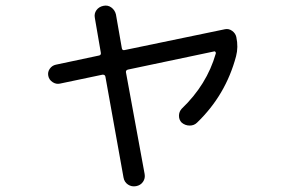

<svg xmlns="http://www.w3.org/2000/svg" viewBox="-20 -628 1040 693"><path d="M196.3 -326.2Q182.6 -323.2 169.9 -331.5Q157.2 -339.8 154.3 -354Q151.4 -368.2 159.7 -379.9Q168 -391.6 181.6 -394.5L337.9 -427.7Q345.7 -429.7 343.8 -438.5L322.3 -563.5Q319.3 -579.1 328.1 -591.3Q336.9 -603.5 353 -606.9Q369.1 -610.4 381.8 -601.1Q394.5 -591.8 398.4 -576.2L419.9 -453.1Q421.9 -445.3 429.7 -447.3L792 -522.5Q805.7 -525.4 817.9 -516.6Q830.1 -507.8 833 -494.1Q840.8 -458 832 -424.8Q794.9 -285.2 691.4 -185.5Q680.7 -174.8 664.6 -174.8Q648.4 -174.8 635.7 -185.5Q626 -195.3 626 -210Q626 -224.6 635.7 -235.4Q726.6 -322.3 758.8 -434.6Q759.8 -437.5 757.8 -440.4Q755.9 -443.4 752.9 -442.4L442.4 -377Q433.6 -375 434.6 -367.2L502 0Q504.9 15.6 496.1 28.3Q487.3 41 471.2 43.9Q455.1 46.9 441.9 38.1Q428.7 29.3 425.8 12.7L360.4 -351.6Q358.4 -359.4 349.6 -358.4Z"/></svg>

Font: Rounded Mgen+ 1mn regular
Style: Regular
Weight: 400
Designer: [Source Han Sans]
Ryoko NISHIZUKA  (kana & ideographs); Paul D. Hunt (Latin, Greek & Cyrillic); Wenlong ZHANG  (bopomofo
Version: Version 1.059.20150602